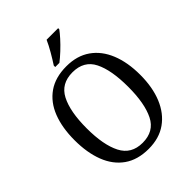

<svg xmlns="http://www.w3.org/2000/svg" viewBox="-260 -1065 1209 1209"><g transform="rotate(-45 344.5 -460.5)"><path d="M344 10Q246 10 181 -36Q116 -82 84 -165Q52 -248 52 -359Q52 -470 84 -552Q116 -634 181 -679.5Q246 -725 345 -725Q439 -725 504 -679.5Q569 -634 602.5 -551.5Q636 -469 636 -358Q636 -247 602 -164.5Q568 -82 503 -36Q438 10 344 10ZM344 -44Q446 -44 487.5 -127Q529 -210 529 -358Q529 -507 488 -589Q447 -671 345 -671Q244 -671 201.5 -589Q159 -507 159 -358Q159 -210 201.5 -127Q244 -44 344 -44ZM292 -784Q313 -816 336.5 -856.5Q360 -897 375 -931H478V-921Q466 -904 440.5 -875.5Q415 -847 384.5 -818.5Q354 -790 329 -771H292Z"/></g></svg>

Font: Noto Serif Hebrew SemiCondensed
Style: Regular
Weight: 400
Width: 4
Designer: Monotype Design Team
Foundry: Monotype Imaging Inc.
Version: Version 2.004; ttfautohint (v1.8.4.7-5d5b)